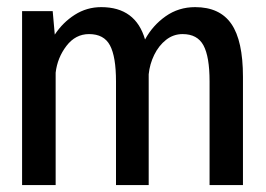

<svg xmlns="http://www.w3.org/2000/svg" viewBox="-20 -532 765 552"><path d="M43.5 0V-500H131.5L137.5 -432.5Q160.5 -467.5 195 -489.5Q229.5 -511.5 271 -511.5Q370 -511.5 397 -418.5Q419 -459 456.2 -485.2Q493.5 -511.5 541 -511.5Q612 -511.5 645.2 -463.2Q678.5 -415 678.5 -311V0H582.5V-298Q582.5 -369 565 -401.5Q547.5 -434 505 -434Q478.5 -434 457.5 -417.5Q436.5 -401 423.5 -374.5Q410.5 -348 407.5 -318.5V0H313.5V-298Q313.5 -369 296.2 -401.5Q279 -434 236 -434Q197 -434 171 -400Q145 -366 140 -323V0Z"/></svg>

Font: Trispace SemiCondensed
Style: Regular
Weight: 400
Width: 4
Designer: Tyler Finck
Foundry: Etcetera Type Company
Version: Version 1.210; ttfautohint (v1.8.3)